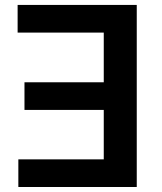

<svg xmlns="http://www.w3.org/2000/svg" viewBox="-20 -747 646 767"><path d="M526.3 -727.3V0H53.3V-110.4H394.5V-307.9H77.8V-418.3H394.5V-616.8H50.4V-727.3Z"/></svg>

Font: Inter UI Semi Bold
Style: Regular
Weight: 600
Designer: Rasmus Andersson
Foundry: rsms
Version: 3.2;8d6f07862